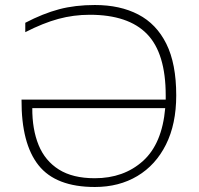

<svg xmlns="http://www.w3.org/2000/svg" viewBox="-20 -737 793 767"><path d="M684 -356Q684 -241.5 643 -159.5Q602 -77.5 528.8 -33.8Q455.5 10 359 10Q203 10 134 -76.8Q65 -163.5 66 -339H642Q642 -347 642 -355.5Q642 -524.5 567.2 -601.2Q492.5 -678 338.5 -678Q274 -678 213.2 -661.5Q152.5 -645 81 -608.5V-646Q152 -683 216 -700Q280 -717 359 -717Q459.5 -717 532.2 -679.2Q605 -641.5 644.5 -562Q684 -482.5 684 -356ZM358.5 -25Q474.5 -25 551 -93.8Q627.5 -162.5 640 -305H109Q108.5 -220.5 134.2 -157.5Q160 -94.5 215.2 -59.8Q270.5 -25 358.5 -25Z"/></svg>

Font: Newsreader 6pt ExtraLight
Style: Regular
Weight: 275
Designer: Hugues Gentile
Foundry: Production Type
Version: Version 1.003; ttfautohint (v1.8.3)